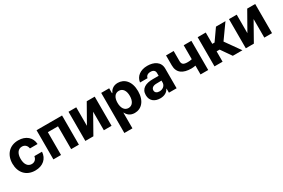

<svg xmlns="http://www.w3.org/2000/svg" viewBox="105 -1729 4587 3109"><g transform="rotate(-30 2398.5 -174.5)"><path d="M306.8 10.7C452.1 10.7 543.3 -74.6 550.4 -199.9H407.7C398.8 -141.7 360.4 -109 308.6 -109C237.9 -109 192.1 -168.3 192.1 -272.7C192.1 -375.7 238.3 -434.7 308.6 -434.7C364 -434.7 399.5 -398.1 407.7 -343.8H550.4C544 -469.8 448.5 -552.6 306.1 -552.6C140.6 -552.6 38.4 -437.9 38.4 -270.6C38.4 -104.8 138.8 10.7 306.8 10.7Z M647.7 0H790.5V-426.5H980.1V0H1124.6V-545.5H647.7Z M1389.9 -199.6V-545.5H1245.4V0H1395.6L1591.3 -346.9V0H1735.4V-545.5H1586.3Z M1856.5 204.5H2007.8V-87.4H2012.4C2033.4 -41.9 2079.2 8.9 2167.3 8.9C2291.5 8.9 2388.5 -89.5 2388.5 -272C2388.5 -459.5 2287.3 -552.6 2167.6 -552.6C2076.3 -552.6 2032.7 -498.2 2012.4 -453.8H2005.7V-545.5H1856.5ZM2004.6 -272.7C2004.6 -370 2045.8 -432.2 2119.3 -432.2C2194.2 -432.2 2234 -367.2 2234 -272.7C2234 -177.6 2193.5 -111.5 2119.3 -111.5C2046.5 -111.5 2004.6 -175.4 2004.6 -272.7Z M2644.5 10.3C2725.1 10.3 2777.3 -24.9 2804 -75.6H2808.2V0H2951.7V-367.9C2951.7 -497.9 2841.6 -552.6 2720.2 -552.6C2589.5 -552.6 2499.3 -485.1 2485.1 -376.8L2625.4 -376.4C2632.8 -418.3 2665.1 -442.1 2719.5 -442.1C2771 -442.1 2800.4 -416.2 2800.4 -371.4V-320L2693.9 -320.3C2559.7 -321 2463.4 -274.1 2463.4 -152.3C2463.4 -44.4 2540.5 10.3 2644.5 10.3ZM2608 -157.3C2608 -199.9 2642.8 -227.3 2702.1 -228.3L2801.5 -230.1V-195C2801.5 -137.8 2754.3 -94.1 2687.9 -94.1C2641.3 -94.1 2608 -115.8 2608 -157.3Z M3542.6 -545.5H3399.1V-284.4C3373.2 -278.4 3348 -275.6 3321.7 -275.6C3241.5 -275.6 3212 -296.9 3212 -360.1V-546.2H3069.2V-360.1C3069.2 -218 3164.8 -156.6 3321.7 -156.6C3345.5 -156.6 3373.2 -159.8 3399.1 -164.8V0H3542.6Z M3660.2 0H3811.4V-193.5H3867.9L4002.5 0H4182.2L3987.2 -274.9L4180 -545.5H4002.5L3854 -333.8H3811.4V-545.5H3660.2Z M4390.3 -199.6V-545.5H4245.7V0H4396L4591.6 -346.9V0H4735.8V-545.5H4586.6Z"/></g></svg>

Font: Magic Ui Pro
Style: Bold
Weight: 700
Designer: Stefan Endress, Andreas Faust
Version: Version 1.000;FEAKit 1.0